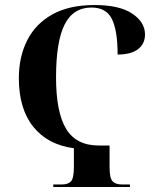

<svg xmlns="http://www.w3.org/2000/svg" viewBox="-20 -744 629 764"><path d="M192 0V-10H226Q251 -10 262.5 -22.5Q274 -35 274 -80V-154Q170 -168 112.5 -239.5Q55 -311 55 -433Q55 -518 88.5 -584Q122 -650 189 -687Q256 -724 356 -724Q455 -724 506 -690Q557 -656 557 -607Q557 -570 529.5 -548.5Q502 -527 448 -527Q448 -622 425.5 -668Q403 -714 344 -714Q271 -714 237 -646Q203 -578 203 -436Q203 -298 243 -231.5Q283 -165 373 -165H416V-80Q416 -35 428 -22.5Q440 -10 465 -10H497V0Z"/></svg>

Font: Noto Serif Display Condensed
Style: Bold
Weight: 700
Width: 3
Designer: Monotype Design Team
Foundry: Monotype Imaging Inc.
Version: Version 2.009